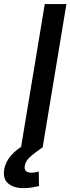

<svg xmlns="http://www.w3.org/2000/svg" viewBox="-78 -748 358 975"><path d="M259.3 -727.5 138.7 0H28.8L149.4 -727.5ZM41.5 207.5Q-9.3 207.5 -36.9 183.1Q-64.5 158.7 -56.6 111.8Q-50.3 74.7 -23.2 43Q3.9 11.2 54.7 -18.1L138.7 0Q95.7 29.3 73.5 50Q51.3 70.8 47.9 93.8Q44.9 110.8 53.2 119.9Q61.5 128.9 82 128.9Q91.8 128.9 101.3 127.2Q110.8 125.5 118.7 123L120.1 196.8Q104 200.7 83.5 204.1Q63 207.5 41.5 207.5Z"/></svg>

Font: Inter 24pt Medium
Style: Italic
Weight: 500
Italic angle: -9.3988°
Designer: Rasmus Andersson
Foundry: rsms
Version: Version 4.001;git-66647c0bb